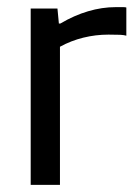

<svg xmlns="http://www.w3.org/2000/svg" viewBox="-20 -518 393 538"><path d="M148 0H66V-494H141L145 -452H149Q188 -475 227 -486.5Q266 -498 304 -498Q320 -498 325.5 -498Q331 -498 334 -497V-418Q327 -420 316.5 -420.5Q306 -421 284 -421Q248 -421 213.5 -412.5Q179 -404 148 -387Z"/></svg>

Font: Blinker
Style: Regular
Weight: 400
Designer: Juergen Huber
Foundry: supertype
Version: Version 1.017;hotconv 1.0.117;makeotfexe 2.5.65602